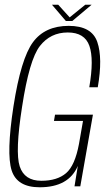

<svg xmlns="http://www.w3.org/2000/svg" viewBox="-20 -789 467 813"><path d="M148 4Q52 4 29.2 -67.8Q6.5 -139.5 37 -338.5Q68.5 -541 119.5 -610.2Q170.5 -679.5 271 -679.5Q368.5 -679.5 392 -611.2Q415.5 -543 394 -419.5H358Q378.5 -538 358.5 -594.8Q338.5 -651.5 267 -651.5Q193.5 -651.5 148.8 -594Q104 -536.5 73.5 -337Q43.5 -145.5 63.5 -84.5Q83.5 -23.5 155 -23.5Q222 -23.5 259.8 -55.8Q297.5 -88 314.5 -180L331.5 -277H208.5L213 -303.5H373.5L320 0H295.5L309.5 -86.5Q271 4 148 4ZM259 -700 200 -769H226.5L275 -715.5L341 -769H368L286 -700Z"/></svg>

Font: Anybody ExtraLight
Style: Italic
Weight: 200
Italic angle: -10°
Designer: Tyler Finck
Foundry: Etcetera Type Company
Version: Version 1.010; ttfautohint (v1.8.3) -l 8 -r 50 -G 200 -x 14 